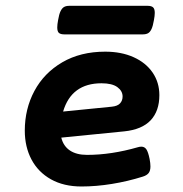

<svg xmlns="http://www.w3.org/2000/svg" viewBox="-20 -643 640 673"><path d="M475.6 -128.9Q486.8 -128.9 493.2 -119.4Q499.5 -109.9 504.4 -85.9Q507.3 -70.8 507.3 -59.6Q507.3 -44.4 501 -36.4Q494.6 -28.3 480.5 -23.9Q427.7 -7.3 372.3 1.7Q316.9 10.7 265.6 10.7Q203.6 10.7 158.7 -14.4Q113.8 -39.6 90.3 -84Q66.9 -128.4 66.9 -185.1Q66.9 -261.2 100.6 -324.2Q134.3 -387.2 198.2 -424.6Q262.2 -461.9 348.6 -461.9Q405.3 -461.9 448.2 -442.6Q491.2 -423.3 514.9 -388.7Q538.6 -354 538.6 -309.6Q538.6 -253.9 508.1 -221.4Q477.5 -189 416 -182.6L194.8 -160.6Q202.1 -130.9 225.1 -115.5Q248 -100.1 285.2 -100.1Q370.1 -100.1 463.4 -127Q469.2 -128.9 475.6 -128.9ZM201.2 -252 371.6 -269Q392.1 -271 400.9 -280.8Q409.7 -290.5 409.7 -304.7Q409.7 -324.2 391.4 -337.6Q373 -351.1 335.9 -351.1Q230.5 -351.1 201.2 -252ZM522.5 -597.7Q522.5 -587.9 519.5 -572.3Q516.1 -551.8 511 -541Q505.9 -530.3 498.8 -526.4Q491.7 -522.5 480 -522.5H205.6Q192.4 -522.5 186.5 -527.6Q180.7 -532.7 180.7 -546.9Q180.7 -557.1 183.6 -572.3Q187 -592.8 192.1 -603.5Q197.3 -614.3 204.3 -618.4Q211.4 -622.6 223.1 -622.6H497.6Q510.7 -622.6 516.6 -617.2Q522.5 -611.8 522.5 -597.7Z"/></svg>

Font: Courier Prime
Style: Bold Italic
Weight: 700
Italic angle: -10°
Designer: Alan Dague-Greene
Foundry: Quote-Unquote Apps
Version: Version 3.018